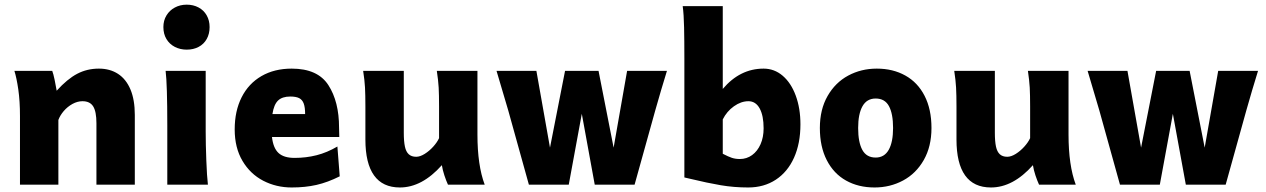

<svg xmlns="http://www.w3.org/2000/svg" viewBox="-20 -808 5538 840"><path d="M401.9 -268.6Q401.9 -319.8 387.7 -342.5Q373.5 -365.2 340.8 -365.2Q318.8 -365.2 297.1 -353.3Q275.4 -341.3 259 -322.3Q242.7 -303.2 235.4 -283.2V0H67.4V-300.3Q67.4 -365.2 60.1 -416.3Q52.7 -467.3 43 -498H208.5Q213.4 -485.4 219 -458.7Q224.6 -432.1 228 -411.1Q274.4 -462.4 317.6 -485.1Q360.8 -507.8 412.6 -507.8Q460.9 -507.8 496.3 -484.9Q531.7 -461.9 550.8 -416.5Q569.8 -371.1 569.8 -305.2V0H401.9Z M879.9 -231.9Q879.9 -178.2 882.6 -107.2Q885.3 -36.1 889.6 0H711.9V-258.8Q711.9 -439 704.6 -498H879.9ZM796.9 -787.6Q825.7 -787.6 848.6 -775.4Q871.6 -763.2 884.3 -740.7Q897 -718.3 897 -689.5Q897 -659.7 884.3 -637.2Q871.6 -614.7 848.9 -602.8Q826.2 -590.8 796.9 -590.8Q768.1 -590.8 744.6 -603Q721.2 -615.2 708 -637.5Q694.8 -659.7 694.8 -689.5Q694.8 -718.3 708.3 -740.5Q721.7 -762.7 744.9 -775.1Q768.1 -787.6 796.9 -787.6Z M1169.9 -208.5Q1175.3 -160.2 1198.5 -138.7Q1221.7 -117.2 1268.6 -117.2Q1319.3 -117.2 1365.2 -128.9Q1411.1 -140.6 1456.1 -167L1466.3 -36.6Q1414.1 -10.3 1364.7 1Q1315.4 12.2 1256.3 12.2Q1188.5 12.2 1131.6 -17.3Q1074.7 -46.9 1040.8 -104.2Q1006.8 -161.6 1006.8 -241.7Q1006.8 -322.3 1037.1 -382.3Q1067.4 -442.4 1123.8 -475.1Q1180.2 -507.8 1256.3 -507.8Q1370.1 -507.8 1416.7 -435.5Q1463.4 -363.3 1463.4 -249.5Q1463.9 -229 1464.4 -208.5ZM1314.9 -309.1Q1314.9 -338.4 1308.8 -355Q1302.7 -371.6 1288.8 -378.7Q1274.9 -385.7 1250 -385.7Q1214.8 -385.7 1196.5 -368.2Q1178.2 -350.6 1171.9 -309.1Z M1913.1 -85.4Q1826.2 12.2 1729.5 12.2Q1654.3 12.2 1616.5 -40.5Q1578.6 -93.3 1578.6 -197.8V-341.8Q1578.6 -393.1 1576.9 -425Q1575.2 -457 1568.8 -498H1746.6V-227.1Q1746.6 -189.5 1751.5 -166.7Q1756.3 -144 1768.3 -133.1Q1780.3 -122.1 1800.8 -122.1Q1817.9 -122.1 1838.1 -134.8Q1858.4 -147.5 1875.5 -166.5Q1892.6 -185.5 1900.9 -203.6V-341.8Q1900.9 -394 1899.2 -424.8Q1897.5 -455.6 1891.1 -498H2068.8V-219.7Q2068.8 -84.5 2100.6 0H1939.9Q1931.6 -18.1 1924.1 -41Q1916.5 -64 1913.1 -85.4Z M2598.6 -498 2664.6 -162.1 2723.6 -498H2897.9Q2872.1 -414.6 2846.7 -324.7L2756.3 0H2582L2525.4 -310.1L2468.3 0H2293.9L2203.6 -324.7L2152.3 -498H2326.7L2386.2 -162.1L2452.1 -498Z M3142.1 -418.9Q3217.3 -507.8 3320.8 -507.8Q3367.7 -507.8 3404.3 -476.6Q3440.9 -445.3 3461.4 -389.6Q3481.9 -334 3481.9 -263.7Q3481.9 -180.7 3453.9 -118.2Q3425.8 -55.7 3374 -21.7Q3322.3 12.2 3253.4 12.2Q3190.9 12.2 3133.5 2.4Q3076.2 -7.3 2999 -25.9L2974.1 -31.7V-551.8Q2974.1 -630.4 2972.9 -688Q2971.7 -745.6 2966.8 -781.2H3142.1ZM3216.8 -112.3Q3246.6 -112.3 3270.3 -129.4Q3293.9 -146.5 3307.4 -177Q3320.8 -207.5 3320.8 -246.6Q3320.8 -302.2 3303.5 -333.7Q3286.1 -365.2 3254.4 -365.2Q3222.2 -365.2 3190.9 -343Q3159.7 -320.8 3142.1 -285.6V-135.3Q3166.5 -122.6 3182.1 -117.4Q3197.8 -112.3 3216.8 -112.3Z M3815.9 -507.8Q3886.7 -507.8 3940.9 -477.5Q3995.1 -447.3 4025.1 -388.7Q4055.2 -330.1 4055.2 -248Q4055.2 -167 4021.5 -107.9Q3987.8 -48.8 3930.9 -18.3Q3874 12.2 3806.2 12.2Q3735.4 12.2 3681.4 -18.1Q3627.4 -48.3 3597.2 -107.2Q3566.9 -166 3566.9 -248Q3566.9 -329.1 3600.6 -387.9Q3634.3 -446.8 3690.9 -477.3Q3747.6 -507.8 3815.9 -507.8ZM3811 -118.7Q3849.1 -118.7 3868.2 -152.6Q3887.2 -186.5 3887.2 -248Q3887.2 -310.5 3869.1 -343.8Q3851.1 -377 3811 -377Q3772.5 -377 3753.4 -343.3Q3734.4 -309.6 3734.4 -248Q3734.4 -185.5 3752.7 -152.1Q3771 -118.7 3811 -118.7Z M4499 -85.4Q4412.1 12.2 4315.4 12.2Q4240.2 12.2 4202.4 -40.5Q4164.6 -93.3 4164.6 -197.8V-341.8Q4164.6 -393.1 4162.8 -425Q4161.1 -457 4154.8 -498H4332.5V-227.1Q4332.5 -189.5 4337.4 -166.7Q4342.3 -144 4354.2 -133.1Q4366.2 -122.1 4386.7 -122.1Q4403.8 -122.1 4424.1 -134.8Q4444.3 -147.5 4461.4 -166.5Q4478.5 -185.5 4486.8 -203.6V-341.8Q4486.8 -394 4485.1 -424.8Q4483.4 -455.6 4477.1 -498H4654.8V-219.7Q4654.8 -84.5 4686.5 0H4525.9Q4517.6 -18.1 4510 -41Q4502.4 -64 4499 -85.4Z M5184.6 -498 5250.5 -162.1 5309.6 -498H5483.9Q5458 -414.6 5432.6 -324.7L5342.3 0H5168L5111.3 -310.1L5054.2 0H4879.9L4789.6 -324.7L4738.3 -498H4912.6L4972.2 -162.1L5038.1 -498Z"/></svg>

Font: Lesson One Extra
Style: Regular
Weight: 800
Designer: But Ko, Victor Gaultney, Annie Olsen, Julie Remington, Don Collingsworth, Eric Hays, Becca Hirsbrunner
Version: Version 1.100